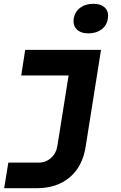

<svg xmlns="http://www.w3.org/2000/svg" viewBox="-20 -813 640 1013"><path d="M2 180 24 45H184Q222 45 249.5 20Q277 -5 283 -45L342 -415H92L113 -550H513L432 -40Q416 65 348 122.5Q280 180 173 180ZM447 -637Q406 -637 385 -658Q364 -679 369 -715Q375 -751 403 -772Q431 -793 472 -793Q513 -793 534 -772Q555 -751 549 -715Q544 -679 516 -658Q488 -637 447 -637Z"/></svg>

Font: JetBrains Mono NL ExtraBold
Style: Italic
Weight: 800
Italic angle: -9°
Monospace: yes
Designer: Philipp Nurullin, Konstantin Bulenkov
Foundry: JetBrains
Version: Version 2.305; ttfautohint (v1.8.4.7-5d5b)